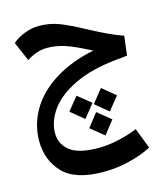

<svg xmlns="http://www.w3.org/2000/svg" viewBox="-123 -569 876 1028"><g transform="rotate(-15 315.0 -54.5)"><path d="M547 -195Q403 -181 308.5 -135Q214 -89 169.5 -26.5Q125 36 125 102Q125 161 173 199Q221 237 331 237Q383 237 442 224Q501 211 548 191L592 305Q539 333 467.5 350.5Q396 368 326 368Q167 368 99.5 296.5Q32 225 32 120Q32 30 78 -50Q124 -130 215.5 -188.5Q307 -247 437 -274Q349 -320 300 -336Q251 -352 202 -352Q144 -352 88 -315L42 -422Q71 -447 111 -462Q151 -477 189 -477Q249 -477 301 -457Q353 -437 432 -394Q489 -364 529.5 -344.5Q570 -325 618 -308L605 -201ZM498 -10 439 64 366 4 425 -70ZM288 -64 361 -5 302 69 229 9ZM383 182 309 122 367 48 441 108Z"/></g></svg>

Font: FiraGO Medium
Style: Italic
Weight: 500
Italic angle: -8°
Designer: bBox Type GmbH
Foundry: bBox Type GmbH
Version: Version 1.001